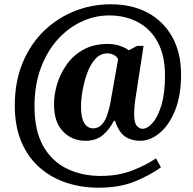

<svg xmlns="http://www.w3.org/2000/svg" viewBox="-20 -734 902 896"><path d="M439 142Q361 142 290.5 119Q220 96 165.5 48.5Q111 1 80 -71.5Q49 -144 49 -242Q49 -352 85 -439.5Q121 -527 183.5 -588Q246 -649 326.5 -681.5Q407 -714 496 -714Q597 -714 670.5 -674Q744 -634 784.5 -560.5Q825 -487 825 -386Q825 -289 797.5 -220Q770 -151 726 -114Q682 -77 634 -77Q593 -77 563.5 -97Q534 -117 517 -170H511Q492 -131 460.5 -104Q429 -77 378 -77Q317 -77 274.5 -120Q232 -163 232 -248Q232 -294 247 -343Q262 -392 292.5 -434.5Q323 -477 370.5 -503Q418 -529 483 -529Q514 -529 541 -519.5Q568 -510 581 -499L620 -520H650L612 -273Q609 -255 607.5 -233.5Q606 -212 606 -203Q606 -159 619 -146Q632 -133 644 -133Q668 -133 692.5 -161Q717 -189 733.5 -244Q750 -299 750 -381Q750 -474 716.5 -536.5Q683 -599 624 -630.5Q565 -662 489 -662Q423 -662 360.5 -633Q298 -604 248.5 -549Q199 -494 170 -415.5Q141 -337 141 -238Q141 -125 181 -53.5Q221 18 291 52.5Q361 87 450 87Q532 87 597.5 61.5Q663 36 708 5L731 47Q678 85 607.5 113.5Q537 142 439 142ZM414 -135Q438 -135 454 -151.5Q470 -168 479 -194Q488 -220 494 -248L531 -457Q525 -471 510.5 -478Q496 -485 482 -485Q449 -485 425.5 -459.5Q402 -434 387.5 -394.5Q373 -355 365.5 -312.5Q358 -270 358 -237Q358 -184 373.5 -159.5Q389 -135 414 -135Z"/></svg>

Font: Noto Serif Thai SemiCondensed ExtraBold
Style: Regular
Weight: 800
Width: 4
Designer: Monotype Design Team
Foundry: Monotype Imaging Inc.
Version: Version 2.002; ttfautohint (v1.8.4.7-5d5b)